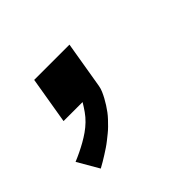

<svg xmlns="http://www.w3.org/2000/svg" viewBox="-94 -326 689 689"><g transform="rotate(-45 250.0 18.0)"><path d="M78 215 31 134Q48 127 64.5 119Q81 111 97 102Q113 93 128 82.5Q143 72 156.5 59Q170 46 180.5 31Q191 16 200 1V0H104L134 -179H313L283 0Q281 12 276 23.5Q271 35 265 46Q259 57 252 68Q245 79 237.5 89Q230 99 221 108.5Q212 118 203 127Q194 136 184 144Q174 152 164 160Q154 168 143.5 175Q133 182 122 189Q111 196 100 202.5Q89 209 78 215Z"/></g></svg>

Font: Iosevka SS04 Extrabold
Style: Italic
Weight: 800
Italic angle: -9°
Monospace: yes
Designer: Belleve Invis
Foundry: Belleve Invis
Version: Version 19.0.0; ttfautohint (v1.8.4)